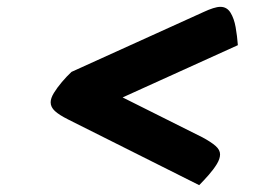

<svg xmlns="http://www.w3.org/2000/svg" viewBox="-20 -649 796 561"><path d="M189 -439 571 -248Q597 -234 610 -222.5Q623 -211 623 -198Q623 -185 613.5 -169.5Q604 -154 589.5 -137.5Q575 -121 562 -108L179 -300Q153 -313 140.5 -324.5Q128 -336 128 -350Q128 -362 137.5 -377.5Q147 -393 161 -409.5Q175 -426 189 -439ZM624 -629Q643 -629 653.5 -612Q664 -595 668.5 -569.5Q673 -544 675 -517L289 -342Q273 -335 261.5 -331Q250 -327 241 -327Q219 -327 206 -353Q198 -368 194 -389.5Q190 -411 189 -439L575 -614Q590 -621 602.5 -625Q615 -629 624 -629Z"/></svg>

Font: Lemonada Medium
Style: Regular
Weight: 500
Designer: Mohamed Gaber (Arabic), Eduardo Tunni (Latin)
Foundry: Kief Type Foundry
Version: Version 4.004; ttfautohint (v1.8.2)